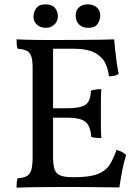

<svg xmlns="http://www.w3.org/2000/svg" viewBox="-20 -860 641 883"><path d="M56 -679Q71 -678 93.5 -677.5Q116 -677 141 -676.5Q166 -676 188 -676Q210 -676 224 -676V-138Q224 -101 231 -81Q238 -61 258 -53Q278 -45 315 -45V0Q287 0 250.5 0Q214 0 176.5 0.5Q139 1 107 1.5Q75 2 56 3Q56 -10 57 -21Q58 -32 61 -40Q88 -42 103 -50Q118 -58 124 -78.5Q130 -99 130 -138V-549Q130 -582 124 -600.5Q118 -619 103 -626.5Q88 -634 61 -636Q58 -644 57 -655.5Q56 -667 56 -679ZM516 -171Q531 -166 541 -161Q551 -156 560 -147Q549 -112 541.5 -72Q534 -32 529 2Q510 2 477.5 1.5Q445 1 403.5 0.5Q362 0 315 0V-45H321Q392 -45 429 -59.5Q466 -74 484 -102Q502 -130 516 -171ZM446 -450Q444 -424 444 -395.5Q444 -367 444 -341Q444 -315 444 -282.5Q444 -250 446 -225Q432 -225 421.5 -226Q411 -227 400 -230Q396 -282 372 -300.5Q348 -319 287 -319H215V-362H287Q348 -362 372.5 -378Q397 -394 398 -443Q411 -447 421.5 -448.5Q432 -450 446 -450ZM505 -679Q507 -656 510 -627.5Q513 -599 517 -570.5Q521 -542 526 -521Q518 -514 506 -511.5Q494 -509 481 -509Q478 -540 464.5 -569Q451 -598 416.5 -617Q382 -636 317 -636H203L224 -676Q302 -676 359 -676.5Q416 -677 452 -677.5Q488 -678 505 -679ZM387 -732Q358 -732 343 -748Q328 -764 328 -789Q328 -813 343.5 -826.5Q359 -840 384 -840Q409 -840 425 -826Q441 -812 441 -789Q441 -768 429 -750Q417 -732 387 -732ZM191 -732Q166 -732 150 -746.5Q134 -761 134 -783Q134 -805 147 -822.5Q160 -840 189 -840Q219 -840 232.5 -824Q246 -808 246 -785Q246 -762 230 -747Q214 -732 191 -732Z"/></svg>

Font: Vollkorn
Style: Regular
Weight: 400
Designer: Friedrich Althausen
Foundry: Friedrich Althausen
Version: Version 4.104